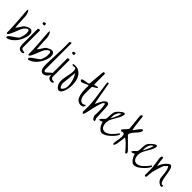

<svg xmlns="http://www.w3.org/2000/svg" viewBox="269 -2051 3445 3445"><g transform="rotate(45 1992.0 -328.0)"><path d="M281 -102Q293 -126 302 -158.5Q311 -191 313.5 -221.5Q316 -252 313 -277Q310 -302 297.5 -310.5Q285 -319 264 -307.5Q243 -296 211 -257Q202 -245 189.5 -216.5Q177 -188 163 -153Q149 -118 135 -83Q121 -48 107 -23.5Q93 1 80 8.5Q67 16 57 -4Q57 -10 57.5 -23.5Q58 -37 58 -52.5Q58 -68 57.5 -82Q57 -96 57 -102Q54 -157 51 -209.5Q48 -262 44.5 -314Q41 -366 36.5 -418Q32 -470 28 -524Q27 -547 30 -555Q33 -563 38.5 -560.5Q44 -558 52 -546Q60 -534 67 -517Q74 -500 79 -479.5Q84 -459 85 -439Q85 -430 85.5 -409Q86 -388 88 -361.5Q90 -335 91.5 -306Q93 -277 94 -250.5Q95 -224 96.5 -203Q98 -182 99 -172Q117 -185 129 -204Q141 -223 153.5 -243Q166 -263 179 -282Q192 -301 211 -313Q263 -346 296.5 -348.5Q330 -351 348.5 -333Q367 -315 370.5 -281Q374 -247 364 -205.5Q354 -164 332.5 -119Q311 -74 279.5 -34.5Q248 5 207.5 34Q167 63 120 73L113 67Q108 61 107 59Q103 47 112.5 33.5Q122 20 140 5.5Q158 -9 180.5 -23.5Q203 -38 223.5 -52Q244 -66 259.5 -78.5Q275 -91 281 -102Z M400 -46V-439Q400 -447 407 -451Q414 -455 423.5 -455Q433 -455 440.5 -454.5Q448 -454 449 -454V-18Q449 -4 458 5Q467 14 479 19Q491 24 504 25.5Q517 27 526 24Q537 41 525.5 51.5Q514 62 492.5 63Q471 64 448 55Q425 46 414 24Q413 22 410.5 12.5Q408 3 405.5 -8.5Q403 -20 401.5 -30.5Q400 -41 400 -46ZM443 -609V-566Q440 -565 434 -564.5Q428 -564 421 -564Q414 -564 408 -564.5Q402 -565 400 -566Q397 -567 391.5 -572.5Q386 -578 386 -581Q386 -604 404.5 -610.5Q423 -617 443 -609Z M829 -102Q841 -126 850 -158.5Q859 -191 861.5 -221.5Q864 -252 861 -277Q858 -302 845.5 -310.5Q833 -319 812 -307.5Q791 -296 759 -257Q750 -245 737.5 -216.5Q725 -188 711 -153Q697 -118 683 -83Q669 -48 655 -23.5Q641 1 628 8.5Q615 16 605 -4Q605 -10 605.5 -23.5Q606 -37 606 -52.5Q606 -68 605.5 -82Q605 -96 605 -102Q602 -157 599 -209.5Q596 -262 592.5 -314Q589 -366 584.5 -418Q580 -470 576 -524Q575 -547 578 -555Q581 -563 586.5 -560.5Q592 -558 600 -546Q608 -534 615 -517Q622 -500 627 -479.5Q632 -459 633 -439Q633 -430 633.5 -409Q634 -388 636 -361.5Q638 -335 639.5 -306Q641 -277 642 -250.5Q643 -224 644.5 -203Q646 -182 647 -172Q665 -185 677 -204Q689 -223 701.5 -243Q714 -263 727 -282Q740 -301 759 -313Q811 -346 844.5 -348.5Q878 -351 896.5 -333Q915 -315 918.5 -281Q922 -247 912 -205.5Q902 -164 880.5 -119Q859 -74 827.5 -34.5Q796 5 755.5 34Q715 63 668 73L661 67Q656 61 655 59Q651 47 660.5 33.5Q670 20 688 5.5Q706 -9 728.5 -23.5Q751 -38 771.5 -52Q792 -66 807.5 -78.5Q823 -91 829 -102Z M955 -82V-115Q955 -124 956 -151.5Q957 -179 958.5 -215Q960 -251 961.5 -292Q963 -333 964.5 -369Q966 -405 967.5 -431.5Q969 -458 969 -467Q969 -480 969.5 -509.5Q970 -539 970 -573Q970 -607 969.5 -636.5Q969 -666 969 -679Q981 -688 990 -690Q998 -694 1004.5 -692Q1011 -690 1011 -679V-18Q1011 -12 1015 -4Q1019 4 1024 9Q1029 14 1037 15.5Q1045 17 1053 10L1151 -74Q1155 -55 1150.5 -34.5Q1146 -14 1135 4Q1124 22 1108 36Q1092 50 1073 58Q1054 66 1034.5 65.5Q1015 65 997 53Q979 41 970.5 17.5Q962 -6 958.5 -32.5Q955 -59 955 -82Z M1150 -46V-439Q1150 -447 1157 -451Q1164 -455 1173.5 -455Q1183 -455 1190.5 -454.5Q1198 -454 1199 -454V-18Q1199 -4 1208 5Q1217 14 1229 19Q1241 24 1254 25.5Q1267 27 1276 24Q1287 41 1275.5 51.5Q1264 62 1242.5 63Q1221 64 1198 55Q1175 46 1164 24Q1163 22 1160.5 12.5Q1158 3 1155.5 -8.5Q1153 -20 1151.5 -30.5Q1150 -41 1150 -46ZM1193 -609V-566Q1190 -565 1184 -564.5Q1178 -564 1171 -564Q1164 -564 1158 -564.5Q1152 -565 1150 -566Q1147 -567 1141.5 -572.5Q1136 -578 1136 -581Q1136 -604 1154.5 -610.5Q1173 -617 1193 -609Z M1380 -411Q1374 -424 1362.5 -423.5Q1351 -423 1338.5 -420.5Q1326 -418 1314 -418.5Q1302 -419 1292 -434Q1293 -437 1298 -442Q1303 -447 1305 -448Q1378 -459 1427 -433.5Q1476 -408 1505.5 -361.5Q1535 -315 1545.5 -255Q1556 -195 1553 -136Q1550 -77 1534.5 -26.5Q1519 24 1495.5 51.5Q1472 79 1442 76Q1412 73 1380 24Q1359 -5 1355 -42Q1351 -79 1355 -119.5Q1359 -160 1368 -201.5Q1377 -243 1384 -281.5Q1391 -320 1391.5 -353.5Q1392 -387 1380 -411ZM1449 24Q1480 7 1494.5 -22Q1509 -51 1511.5 -86.5Q1514 -122 1508 -161.5Q1502 -201 1491 -237.5Q1480 -274 1464.5 -304.5Q1449 -335 1436 -355Q1435 -344 1432.5 -322.5Q1430 -301 1427.5 -273Q1425 -245 1422 -214.5Q1419 -184 1416 -156Q1413 -128 1410.5 -106Q1408 -84 1407 -74Q1407 -66 1408 -55.5Q1409 -45 1411.5 -35.5Q1414 -26 1417 -17.5Q1420 -9 1422 -4Q1423 -2 1427 2Q1431 6 1435 11Q1439 16 1443 19.5Q1447 23 1449 24Z M1766 -366Q1754 -369 1740 -364Q1726 -359 1709.5 -351.5Q1693 -344 1676 -335Q1659 -326 1644 -322Q1629 -318 1617 -320.5Q1605 -323 1598 -338Q1591 -351 1599.5 -359Q1608 -367 1624.5 -371.5Q1641 -376 1663 -378.5Q1685 -381 1704.5 -384Q1724 -387 1737.5 -392.5Q1751 -398 1752 -408L1780 -716Q1781 -724 1788 -728Q1795 -732 1802.5 -732Q1810 -732 1816.5 -728.5Q1823 -725 1823 -716V-450Q1834 -447 1844.5 -450.5Q1855 -454 1865.5 -458Q1876 -462 1886.5 -464Q1897 -466 1907 -464Q1913 -455 1906 -447Q1899 -439 1893 -436L1879 -427Q1869 -421 1858 -414Q1847 -407 1836.5 -401.5Q1826 -396 1823 -394Q1822 -383 1821.5 -355Q1821 -327 1821 -295.5Q1821 -264 1821.5 -236Q1822 -208 1823 -196Q1825 -158 1836.5 -126.5Q1848 -95 1868 -77Q1888 -59 1915 -59Q1942 -59 1978 -85Q1984 -67 1977 -52Q1970 -37 1956 -28.5Q1942 -20 1921.5 -17.5Q1901 -15 1880.5 -20Q1860 -25 1840.5 -37.5Q1821 -50 1808 -71Q1791 -101 1781 -138.5Q1771 -176 1767 -216Q1763 -256 1763.5 -295Q1764 -334 1766 -366Z M1966 -609Q1966 -611 1966 -617Q1966 -623 1966 -629.5Q1966 -636 1966 -642Q1966 -648 1966 -650H1995Q1997 -635 2002 -604.5Q2007 -574 2014.5 -535Q2022 -496 2029.5 -453Q2037 -410 2044 -371.5Q2051 -333 2056.5 -302Q2062 -271 2065 -257Q2065 -254 2067 -248Q2069 -242 2071 -235.5Q2073 -229 2075.5 -223Q2078 -217 2079 -214Q2081 -221 2088.5 -237Q2096 -253 2105 -271Q2114 -289 2122.5 -304.5Q2131 -320 2135 -327Q2148 -350 2168 -370Q2188 -390 2207.5 -394.5Q2227 -399 2242.5 -385Q2258 -371 2261 -327Q2262 -317 2263.5 -295Q2265 -273 2266 -245Q2267 -217 2269 -186.5Q2271 -156 2272.5 -128Q2274 -100 2275 -78.5Q2276 -57 2276 -46Q2285 -35 2289.5 -20Q2294 -5 2290 10Q2274 15 2262 9Q2250 3 2242 -9Q2234 -21 2228.5 -35.5Q2223 -50 2219 -60Q2221 -91 2221.5 -127Q2222 -163 2221 -200Q2220 -237 2216.5 -273.5Q2213 -310 2205 -342Q2191 -349 2178.5 -336Q2166 -323 2155 -296.5Q2144 -270 2134 -234.5Q2124 -199 2115 -160Q2106 -121 2097.5 -82Q2089 -43 2081.5 -11Q2074 21 2066.5 41.5Q2059 62 2051 67L2023 38Q2030 -48 2026.5 -126Q2023 -204 2013 -282Q2003 -360 1990 -440Q1977 -520 1966 -609Z M2403 -87Q2397 -83 2387.5 -78.5Q2378 -74 2368 -70.5Q2358 -67 2348 -66Q2338 -65 2334 -68Q2330 -71 2331.5 -78.5Q2333 -86 2346 -102Q2348 -104 2356.5 -112.5Q2365 -121 2375 -130.5Q2385 -140 2393 -148Q2401 -156 2403 -158Q2411 -179 2413 -203.5Q2415 -228 2415.5 -254Q2416 -280 2418.5 -306Q2421 -332 2431 -355Q2436 -367 2451.5 -386.5Q2467 -406 2487.5 -423.5Q2508 -441 2528 -455.5Q2548 -470 2563.5 -473Q2579 -476 2586 -465.5Q2593 -455 2585 -425Q2576 -390 2558 -356Q2540 -322 2520.5 -289.5Q2501 -257 2484 -224.5Q2467 -192 2459 -158Q2455 -140 2455 -115Q2455 -90 2461 -65Q2467 -40 2479.5 -19Q2492 2 2515 10Q2540 20 2566.5 15Q2593 10 2617.5 -4Q2642 -18 2664.5 -38.5Q2687 -59 2707 -81Q2727 -103 2742 -123.5Q2757 -144 2767 -158L2782 -144Q2787 -140 2774.5 -117Q2762 -94 2738 -65Q2714 -36 2681.5 -6.5Q2649 23 2615 43.5Q2581 64 2547 69Q2513 74 2486 53Q2452 26 2432.5 -10Q2413 -46 2403 -87ZM2459 -229Q2485 -274 2507.5 -324Q2530 -374 2543 -425Q2524 -419 2509 -405.5Q2494 -392 2484 -374.5Q2474 -357 2467.5 -337.5Q2461 -318 2459 -300Q2458 -295 2458 -285Q2458 -275 2458 -264Q2458 -253 2458 -243Q2458 -233 2459 -229Z M2761 -201Q2743 -205 2740.5 -214Q2738 -223 2745.5 -234.5Q2753 -246 2766 -259.5Q2779 -273 2793 -287.5Q2807 -302 2818 -315.5Q2829 -329 2830 -342Q2829 -348 2827.5 -370Q2826 -392 2823 -420.5Q2820 -449 2816.5 -481.5Q2813 -514 2810 -543Q2807 -572 2805 -594Q2803 -616 2802 -623Q2802 -634 2802.5 -643Q2803 -652 2808 -658.5Q2813 -665 2821.5 -667Q2830 -669 2844 -664Q2848 -634 2852 -594.5Q2856 -555 2861 -514Q2866 -473 2872 -432Q2878 -391 2886 -355Q2894 -361 2905.5 -376.5Q2917 -392 2930 -411.5Q2943 -431 2957.5 -450Q2972 -469 2985 -480.5Q2998 -492 3009 -494Q3020 -496 3027 -482Q3028 -480 3028 -475Q3028 -470 3027 -467Q3017 -435 2994 -407.5Q2971 -380 2947 -354Q2923 -328 2905 -301Q2887 -274 2886 -243Q2893 -237 2908 -221L2978 -151Q2998 -131 3016 -113Q3034 -95 3047 -81L3069 -60Q3073 -56 3084 -45Q3095 -34 3103 -21Q3111 -8 3111.5 4Q3112 16 3097 24Q3095 25 3090 25Q3085 25 3083 24Q3042 -27 2992 -80Q2942 -133 2886 -172Q2885 -165 2884 -149.5Q2883 -134 2879.5 -114.5Q2876 -95 2873.5 -73.5Q2871 -52 2868 -33Q2865 -14 2862.5 1.5Q2860 17 2858 24Q2857 29 2853.5 37.5Q2850 46 2844 54Q2838 62 2831 66Q2824 70 2816 67Q2816 63 2815.5 55.5Q2815 48 2815 39Q2815 30 2815.5 22Q2816 14 2816 10Q2817 -3 2822.5 -27.5Q2828 -52 2832 -80Q2836 -108 2837 -136Q2838 -164 2832 -183Q2826 -202 2809.5 -208Q2793 -214 2761 -201Z M3218 -87Q3212 -83 3202.5 -78.5Q3193 -74 3183 -70.5Q3173 -67 3163 -66Q3153 -65 3149 -68Q3145 -71 3146.5 -78.5Q3148 -86 3161 -102Q3163 -104 3171.5 -112.5Q3180 -121 3190 -130.5Q3200 -140 3208 -148Q3216 -156 3218 -158Q3226 -179 3228 -203.5Q3230 -228 3230.5 -254Q3231 -280 3233.5 -306Q3236 -332 3246 -355Q3251 -367 3266.5 -386.5Q3282 -406 3302.5 -423.5Q3323 -441 3343 -455.5Q3363 -470 3378.5 -473Q3394 -476 3401 -465.5Q3408 -455 3400 -425Q3391 -390 3373 -356Q3355 -322 3335.5 -289.5Q3316 -257 3299 -224.5Q3282 -192 3274 -158Q3270 -140 3270 -115Q3270 -90 3276 -65Q3282 -40 3294.5 -19Q3307 2 3330 10Q3355 20 3381.5 15Q3408 10 3432.5 -4Q3457 -18 3479.5 -38.5Q3502 -59 3522 -81Q3542 -103 3557 -123.5Q3572 -144 3582 -158L3597 -144Q3602 -140 3589.5 -117Q3577 -94 3553 -65Q3529 -36 3496.5 -6.5Q3464 23 3430 43.5Q3396 64 3362 69Q3328 74 3301 53Q3267 26 3247.5 -10Q3228 -46 3218 -87ZM3274 -229Q3300 -274 3322.5 -324Q3345 -374 3358 -425Q3339 -419 3324 -405.5Q3309 -392 3299 -374.5Q3289 -357 3282.5 -337.5Q3276 -318 3274 -300Q3273 -295 3273 -285Q3273 -275 3273 -264Q3273 -253 3273 -243Q3273 -233 3274 -229Z M3616 16V-94Q3616 -120 3615 -131Q3614 -135 3612 -151Q3610 -167 3607 -189.5Q3604 -212 3601 -236Q3598 -260 3594.5 -281.5Q3591 -303 3589 -319.5Q3587 -336 3586 -342Q3585 -353 3585.5 -365Q3586 -377 3590 -386Q3594 -395 3602.5 -398.5Q3611 -402 3628 -397Q3629 -380 3631.5 -357Q3634 -334 3637 -309Q3640 -284 3645 -259.5Q3650 -235 3657 -214Q3667 -245 3677.5 -268Q3688 -291 3701 -310Q3714 -329 3730 -347Q3746 -365 3769 -383Q3797 -407 3816 -402.5Q3835 -398 3847.5 -374.5Q3860 -351 3868.5 -314.5Q3877 -278 3883 -237Q3889 -196 3896 -157Q3903 -118 3913.5 -89Q3924 -60 3940 -47Q3956 -34 3980 -46Q3987 -24 3982 -14Q3977 -4 3964 -3Q3951 -2 3934.5 -9.5Q3918 -17 3901.5 -30Q3885 -43 3872 -62Q3859 -81 3853 -102Q3851 -116 3848 -149.5Q3845 -183 3840.5 -221Q3836 -259 3825.5 -296Q3815 -333 3797 -355L3740 -300Q3738 -296 3728.5 -270.5Q3719 -245 3708 -211Q3697 -177 3686 -142.5Q3675 -108 3671 -87Q3669 -80 3666.5 -60.5Q3664 -41 3661.5 -18Q3659 5 3658 25Q3657 45 3657 53Q3650 68 3636 68Q3622 68 3615 53Q3616 42 3616 16Z"/></g></svg>

Font: Liu Jian Mao Cao
Style: Regular
Weight: 400
Designer: ZhongQi
Foundry: ZhongQi
Version: Version 1.001